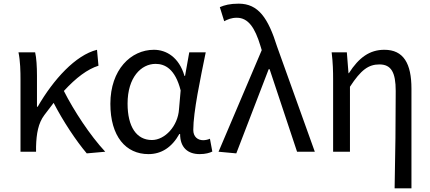

<svg xmlns="http://www.w3.org/2000/svg" viewBox="-20 -829 2352 1049"><path d="M454 9 555 0C472 -89 383 -225 329 -332C396 -405 458 -451 518 -470L510 -557C393 -528 272 -395 186 -246H182V-416C182 -464 179 -514 172 -543H81C91 -495 92 -438 92 -394V0H177V-28C179 -99 189 -156 222 -200L273 -267C325 -166 397 -58 454 9Z M791 13C862 13 919 -24 960 -97H964C964 -22 1007 13 1071 13C1103 13 1126 6 1140 -1L1127 -71C1116 -66 1102 -63 1090 -63C1060 -63 1036 -82 1036 -119C1036 -218 1075 -400 1104 -543H1014L991 -414H988C958 -517 888 -557 821 -557C695 -557 583 -448 583 -262C583 -83 668 13 791 13ZM810 -64C726 -64 677 -136 677 -263C677 -406 751 -480 830 -480C881 -480 937 -453 967 -335L958 -232C952 -140 881 -64 810 -64Z M1271 9 1448 -451H1453L1603 0H1700L1494 -574C1445 -730 1392 -809 1284 -809C1236 -809 1207 -801 1181 -790L1205 -713C1224 -723 1244 -732 1274 -732C1336 -732 1373 -678 1403 -578L1410 -555L1174 0Z M2136 200H2228V-344C2228 -482 2185 -557 2080 -557C2000 -557 1941 -515 1886 -429H1884L1875 -543H1792C1799 -486 1800 -438 1800 -394V0H1892V-355C1952 -447 1993 -477 2053 -477C2117 -477 2142 -434 2142 -332C2142 -176 2140 23 2136 200Z"/></svg>

Font: Source Han Sans JP
Style: Regular
Weight: 400
Designer: Ryoko NISHIZUKA 西塚涼子 (kana, bopomofo & ideographs); Paul D. Hunt (Latin, Greek & Cyrillic); Sandoll Communications 산돌커뮤니
Foundry: Adobe
Version: Version 2.004;hotconv 1.0.118;makeotfexe 2.5.65603